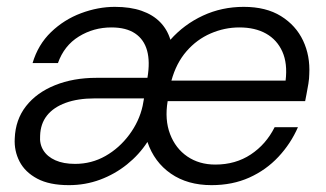

<svg xmlns="http://www.w3.org/2000/svg" viewBox="-20 -528 950 560"><path d="M181 12Q124 12 88.5 -7Q53 -26 37 -57Q21 -88 23 -124Q25 -179 56 -218.5Q87 -258 140.5 -279.5Q194 -301 261 -301H410Q418 -348 409 -380.5Q400 -413 374 -430.5Q348 -448 305 -448Q253 -448 210 -421.5Q167 -395 149 -344H75Q91 -398 129 -434.5Q167 -471 216.5 -489.5Q266 -508 315 -508Q360 -508 393 -496.5Q426 -485 447 -463.5Q468 -442 477 -412Q517 -457 572 -482.5Q627 -508 691 -508Q756 -508 799.5 -481Q843 -454 864 -409.5Q885 -365 882 -311Q882 -300 879.5 -284Q877 -268 874 -253.5Q871 -239 870 -233H469Q460 -179 476 -137Q492 -95 526.5 -71.5Q561 -48 608 -48Q667 -48 711.5 -77.5Q756 -107 781 -157H849Q828 -109 792 -70.5Q756 -32 707 -10Q658 12 597 12Q527 12 478.5 -21.5Q430 -55 410 -114Q386 -77 350.5 -48.5Q315 -20 272 -4Q229 12 181 12ZM199 -50Q247 -50 287.5 -73Q328 -96 357 -135Q386 -174 396 -219L400 -241H256Q207 -241 171.5 -228Q136 -215 117 -191Q98 -167 97 -132Q95 -108 106.5 -89.5Q118 -71 141.5 -60.5Q165 -50 199 -50ZM480 -293H813Q819 -343 803.5 -377.5Q788 -412 756 -430Q724 -448 678 -448Q635 -448 594.5 -430.5Q554 -413 524 -378.5Q494 -344 480 -293Z"/></svg>

Font: DM Sans 28pt Light
Style: Italic
Weight: 300
Italic angle: -10°
Version: Version 4.004;gftools[0.9.30]